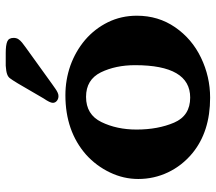

<svg xmlns="http://www.w3.org/2000/svg" viewBox="-62 -694 761 677"><g transform="rotate(-90 318.5 -355.5)"><path d="M427.2 -259.8Q427.2 -328.1 401.9 -380.4Q376 -432.6 315.4 -432.6Q252.9 -432.6 226.6 -378.4Q200.2 -324.2 200.2 -254.4Q200.2 -179.2 224.6 -122.1Q249 -65.4 313 -65.4Q427.2 -65.4 427.2 -259.8ZM116.2 -58.1Q72.8 -94.2 49.3 -143.6Q25.9 -192.9 25.9 -248.5Q25.9 -300.3 48.8 -348.1Q71.8 -396.5 111.8 -432.6Q194.8 -505.4 321.3 -505.4Q375.5 -505.4 425.8 -487.8Q476.1 -469.7 516.1 -436Q555.7 -401.9 578.6 -355.5Q601.6 -308.6 601.6 -253.4Q601.6 -177.7 561 -118.7Q520 -59.1 453.6 -27.3Q386.7 4.9 312.5 4.9Q192.4 4.9 116.2 -58.1ZM470.2 -715.8Q498 -715.8 510.7 -710.4Q523.4 -705.1 523.4 -688Q523.4 -678.2 519 -671.4Q514.2 -664.1 506.8 -658.2Q499 -652.3 490.7 -646L359.9 -551.8L343.8 -540.5Q338.4 -536.6 331.5 -533.2Q324.7 -529.8 318.4 -529.8Q308.6 -529.8 301.8 -535.2Q294.4 -541 294.4 -549.8Q294.4 -559.6 310.1 -582.5L362.8 -672.9Q375.5 -693.8 380.9 -700.7Q385.7 -707.5 395.5 -710.9Q404.8 -714.4 425.3 -715.8Z"/></g></svg>

Font: inglobal
Style: Bold
Weight: 700
Designer: Andrey Kochetov, Denis Davydov, Evgeny Yurtaev
Foundry: inglobal.ru
Version: Version 1.00 September 25, 2014, initial release